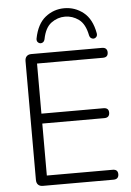

<svg xmlns="http://www.w3.org/2000/svg" viewBox="-61 -978 698 1023"><g transform="rotate(-5 288.0 -466.5)"><path d="M126 0Q110 0 101 -9Q92 -18 92 -35V-670Q92 -687 101 -696Q110 -705 126 -705H504Q518 -705 525 -698Q532 -691 532 -679Q532 -665 525 -658.5Q518 -652 504 -652H152V-384H484Q498 -384 505 -377.5Q512 -371 512 -358Q512 -345 505 -338Q498 -331 484 -331H152V-53H504Q518 -53 525 -46.5Q532 -40 532 -27Q532 -14 525 -7Q518 0 504 0ZM180 -758Q171 -759 165 -766Q159 -773 161 -785Q176 -862 220.5 -897.5Q265 -933 322 -933Q379 -933 424 -897.5Q469 -862 483 -785Q485 -773 479 -766Q473 -759 464 -758Q459 -758 453.5 -760.5Q448 -763 445 -768Q442 -773 441 -778Q429 -839 395.5 -863.5Q362 -888 322 -888Q282 -888 248.5 -863.5Q215 -839 203 -778Q202 -773 199 -768Q196 -763 191 -760.5Q186 -758 180 -758Z"/></g></svg>

Font: Nunito ExtraLight Light
Style: Regular
Weight: 300
Version: Version 3.602